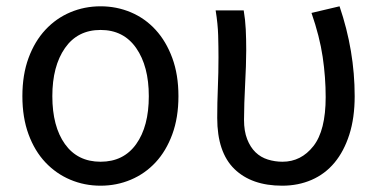

<svg xmlns="http://www.w3.org/2000/svg" viewBox="-20 -576 1206 609"><path d="M299 13Q248 13 203 -6Q158 -25 124 -61Q90 -97 70.5 -150Q51 -203 51 -271Q51 -339 70.5 -392Q90 -445 124 -481.5Q158 -518 203 -537Q248 -556 299 -556Q350 -556 395 -537Q440 -518 473.5 -481.5Q507 -445 526.5 -392Q546 -339 546 -271Q546 -203 526.5 -150Q507 -97 473.5 -61Q440 -25 395 -6Q350 13 299 13ZM299 -63Q372 -63 412 -119Q452 -175 452 -271Q452 -366 412 -423.5Q372 -481 299 -481Q226 -481 186 -423.5Q146 -366 146 -271Q146 -175 186 -119Q226 -63 299 -63Z M875 13Q778 13 723.5 -40Q669 -93 669 -202Q669 -250 671 -297.5Q673 -345 673 -394Q673 -427 672 -463.5Q671 -500 664 -543H753Q758 -514 759.5 -483Q761 -452 761 -416Q761 -393 760 -365.5Q759 -338 757.5 -308.5Q756 -279 755 -250Q754 -221 754 -196Q754 -160 764 -134.5Q774 -109 790.5 -93Q807 -77 829.5 -70Q852 -63 876 -63Q935 -63 974 -112.5Q1013 -162 1013 -268Q1013 -331 1003.5 -395.5Q994 -460 968 -535L1057 -556Q1105 -415 1105 -271Q1105 -202 1088 -149Q1071 -96 1041 -60Q1011 -24 968.5 -5.5Q926 13 875 13Z"/></svg>

Font: Kinto Sans
Style: Regular
Weight: 400
Designer: Authors: Ryoko NISHIZUKA  (kana & ideographs); Paul D. Hunt (Latin, Greek & Cyrillic); Wenlong ZHANG  (bopomofo); Sandol
Foundry: Adobe Systems Incorporated, ookami Inc.
Version: Version 0.001